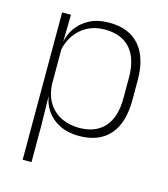

<svg xmlns="http://www.w3.org/2000/svg" viewBox="-102 -577 726 829"><g transform="rotate(15 261.0 -162.0)"><path d="M282.5 10Q234 10 196.5 -8.8Q159 -27.5 136.5 -61.5Q114 -95.5 111.5 -141H98.5L114 -177.5Q116.5 -126.5 138.5 -92.2Q160.5 -58 196 -41Q231.5 -24 274.5 -24Q348.5 -24 388 -68.2Q427.5 -112.5 427.5 -197V-289.5Q427.5 -374 388.2 -418.5Q349 -463 273.5 -463Q230.5 -463 196.8 -445.2Q163 -427.5 141.2 -396Q119.5 -364.5 112 -322.5L99 -354H111Q116.5 -393.5 138.2 -425.8Q160 -458 196.8 -477.2Q233.5 -496.5 284.5 -496.5Q373.5 -496.5 420.2 -442.8Q467 -389 467 -287.5V-199Q467 -97 419.8 -43.5Q372.5 10 282.5 10ZM76 172V-486.5H115.5L113 -361L114 -346V-138.5L113 -128L115.5 4.5V172Z"/></g></svg>

Font: Anek Odia Medium ExtraLight
Style: Regular
Weight: 250
Version: Version 1.003